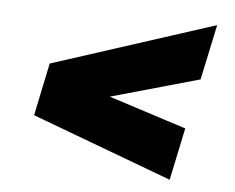

<svg xmlns="http://www.w3.org/2000/svg" viewBox="-39 -505 619 505"><g transform="rotate(5 270.5 -253.0)"><path d="M426 -45 56 -183 85 -322 515 -461 484 -315 250 -249 455 -183Z"/></g></svg>

Font: Saira Thin Black
Style: Italic
Weight: 900
Italic angle: -12°
Version: Version 1.101